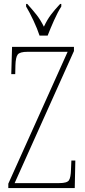

<svg xmlns="http://www.w3.org/2000/svg" viewBox="-20 -951 431 971"><path d="M22 0V-22L322 -689H119Q80 -689 69.5 -675Q59 -661 58 -620L57 -576H37L41 -714H354V-693L54 -25H280Q319 -25 328.5 -39Q338 -53 339 -93L341 -139H361L358 0ZM180 -771Q169 -805 149 -847.5Q129 -890 112 -918V-931H118Q145 -901 164.5 -876.5Q184 -852 202 -816Q219 -852 237.5 -876.5Q256 -901 284 -931H290V-918Q272 -890 253 -847.5Q234 -805 221 -771Z"/></svg>

Font: Noto Serif Georgian ExtraCondensed Thin
Style: Regular
Weight: 100
Width: 2
Designer: Monotype Design Team, Akaki Razmadze
Foundry: Google LLC
Version: Version 2.003; ttfautohint (v1.8.4.7-5d5b)